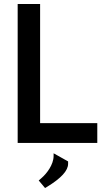

<svg xmlns="http://www.w3.org/2000/svg" viewBox="-20 -720 515 967"><path d="M217 221C289 177 323 139 323 105V93L250 52V65C250 110 214 155 191 175L175 189L207 227ZM69 -700V0H470V-100H182V-700Z"/></svg>

Font: Mint Spirit No2
Style: Bold
Weight: 700
Designer: HARENDAL Hirwen
Foundry: Arkandis Digital Foundry.
Version: Version 1.004;FFEdit